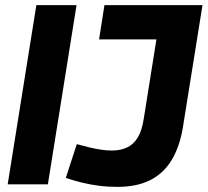

<svg xmlns="http://www.w3.org/2000/svg" viewBox="-20 -720 811 750"><path d="M10 0 122 -700H279L167 0ZM237 -25 280 -157Q305 -150 328 -144.5Q351 -139 373.5 -135.5Q396 -132 417 -132Q451 -132 476.5 -144Q502 -156 518.5 -183.5Q535 -211 542 -259L591 -566H367L388 -700H771L694 -220Q681 -144 649 -92.5Q617 -41 565 -15.5Q513 10 439 10Q401 10 366 5.5Q331 1 299 -7Q267 -15 237 -25Z"/></svg>

Font: Georama ExtraCondensed Thin
Style: Bold Italic
Weight: 700
Italic angle: -9°
Version: Version 1.001